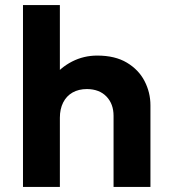

<svg xmlns="http://www.w3.org/2000/svg" viewBox="-20 -740 682 760"><path d="M71 0V-720H217V-395L186.5 -430.5Q219.5 -473 265.5 -496.5Q311.5 -520 365 -520Q435.5 -520 482.2 -492Q529 -464 552.2 -419Q575.5 -374 575.5 -323V0H429.5V-281.5Q429.5 -328.5 401.5 -357.8Q373.5 -387 324.5 -387.5Q291.5 -387.5 267.2 -373.8Q243 -360 230 -334.2Q217 -308.5 217 -274V0Z"/></svg>

Font: Geologica Cursive SemiBold
Style: Regular
Weight: 600
Designer: Sindre Bremnes, Frode Helland
Foundry: Monokrom Skriftforlag AS
Version: Version 1.010;gftools[0.9.28]